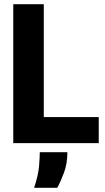

<svg xmlns="http://www.w3.org/2000/svg" viewBox="-20 -680 497 912"><path d="M43 0V-660H188V-124H449V0ZM142 212Q162 152 165.5 109.5Q169 67 169 43H300Q300 98 283.5 141.5Q267 185 252 212Z"/></svg>

Font: Bricolage Grotesque 48pt Bricolage Grotesque 48pt Regular
Style: Bold
Weight: 700
Designer: Mathieu Triay
Foundry: Atelier Triay
Version: Version 1.000; ttfautohint (v1.8.4.7-5d5b);gftools[0.9.32]